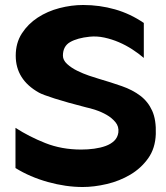

<svg xmlns="http://www.w3.org/2000/svg" viewBox="-20 -699 666 769"><path d="M42 -187Q96 -152 161.5 -126Q227 -100 305 -100Q332 -100 357.5 -103.5Q383 -107 403.5 -114.5Q424 -122 437.5 -135Q451 -148 454 -168Q457 -192 442.5 -209.5Q428 -227 407 -239Q386 -251 363 -258.5Q340 -266 325 -269Q247 -289 198.5 -304.5Q150 -320 136 -328Q43 -380 43 -476Q43 -527 67.5 -565Q92 -603 131 -628.5Q170 -654 218 -666.5Q266 -679 313 -679Q379 -679 440.5 -661.5Q502 -644 556 -607V-467Q535 -485 509.5 -501.5Q484 -518 456 -530Q428 -542 398 -548.5Q368 -555 339 -552Q290 -547 261 -530.5Q232 -514 232 -476Q232 -458 249 -442.5Q266 -427 289.5 -415.5Q313 -404 336.5 -396Q360 -388 374 -384Q425 -369 468 -354Q511 -339 542 -315.5Q573 -292 589.5 -255.5Q606 -219 604 -162Q602 -105 573.5 -65Q545 -25 502 0.5Q459 26 408 38Q357 50 311 50Q244 50 172 30Q100 10 42 -26Z"/></svg>

Font: BM HANNA Pro
Style: Regular
Weight: 400
Designer: Woowa Brothers : Cheoljun Lim; Soyoung Lee; & Sandoll : Jooyeon Kang;
Foundry: Sandoll Communications Inc.
Version: Version 1.000;PS 1;hotconv 16.6.51;makeotf.lib2.5.65220